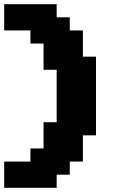

<svg xmlns="http://www.w3.org/2000/svg" viewBox="-20 -895 602 915"><path d="M0 0H250V-62.5H312.5V-125H375V-250H437.5V-625H375V-750H312.5V-812.5H250V-875H0V-750H125V-687.5H187.5V-562.5H250V-312.5H187.5V-187.5H125V-125H0Z"/></svg>

Font: Faithful 32x
Style: Semibold
Weight: 400
Foundry: Faithful Resource Pack
Version: Version 1.0; January 27, 2023